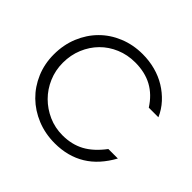

<svg xmlns="http://www.w3.org/2000/svg" viewBox="-180 -956 1172 1172"><g transform="rotate(45 406.5 -369.5)"><path d="M688 -194Q633 -121 571.5 -88Q510 -55 431 -55Q366 -55 309.5 -80Q253 -105 210.5 -147.5Q168 -190 143.5 -247.5Q119 -305 119 -370Q119 -437 143 -494.5Q167 -552 208.5 -594Q250 -636 307 -660Q364 -684 430 -684Q515 -684 577.5 -650Q640 -616 684 -547H767Q746 -595 711.5 -632.5Q677 -670 633 -697Q589 -724 536.5 -738Q484 -752 427 -752Q345 -752 274.5 -723Q204 -694 153 -642.5Q102 -591 73 -520.5Q44 -450 44 -367Q44 -286 73.5 -216.5Q103 -147 155 -96Q207 -45 278 -16Q349 13 432 13Q488 13 537.5 0Q587 -13 629.5 -39Q672 -65 707 -104Q742 -143 770 -194Z"/></g></svg>

Font: Involve
Style: Regular
Weight: 400
Designer: Stefan Peev
Foundry: Context Ltd.
Version: Version 1.001